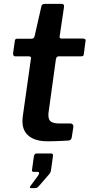

<svg xmlns="http://www.w3.org/2000/svg" viewBox="-20 -730 463 992"><path d="M225 0Q164 0 130 -26.5Q96 -53 96 -103Q96 -110 96.5 -117Q97 -124 98 -131L140 -428Q141 -435 137 -437Q133 -439 127 -439H58Q46 -439 48 -458L57 -521Q59 -527 61.5 -528.5Q64 -530 71 -530H145Q150 -530 154 -534Q158 -538 159 -544L194 -698Q197 -710 211 -710H300Q306 -710 309 -705.5Q312 -701 310 -689L288 -541Q287 -536 290 -533.5Q293 -531 297 -531H407Q414 -531 419 -528Q424 -525 422 -518L413 -450Q412 -443 409 -441Q406 -439 397 -439H284Q272 -439 269 -425L232 -157Q231 -151 230.5 -146Q230 -141 230 -136Q230 -110 244 -101Q258 -92 287 -92H345Q352 -92 356 -86.5Q360 -81 359 -74L351 -22Q349 -6 335 -4Q320 -3 299.5 -2Q279 -1 259 -0.5Q239 0 225 0ZM139 242Q135 242 134.5 238Q134 234 138 230L177 177Q183 168 182 163Q181 158 175 158H155Q148 158 146 155Q144 152 146 143L155 78Q158 63 169 63H243Q255 63 254 74L243 153Q241 162 235 169L184 228Q179 234 174 238Q169 242 160 242Z"/></svg>

Font: Libre Franklin Thin SemiBold
Style: Italic
Weight: 600
Italic angle: -8°
Version: Version 3.000